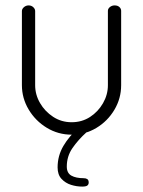

<svg xmlns="http://www.w3.org/2000/svg" viewBox="-20 -492 529 710"><path d="M245 6Q195 6 153 -19.5Q111 -45 86 -87Q61 -129 61 -177V-451Q61 -459 68.5 -465.5Q76 -472 86 -472Q96 -472 103 -465.5Q110 -459 110 -451V-177Q110 -142 128 -111Q146 -80 176.5 -60Q207 -40 245 -40Q283 -40 313 -59.5Q343 -79 361 -110.5Q379 -142 379 -177V-452Q379 -460 386.5 -466Q394 -472 404 -472Q415 -472 421.5 -466Q428 -460 428 -452V-177Q428 -128 403 -86Q378 -44 336.5 -19Q295 6 245 6ZM284 198Q263 198 242.5 191.5Q222 185 207.5 169.5Q193 154 193 127Q193 84 214.5 47.5Q236 11 271 -19L300 -3Q269 25 248 55.5Q227 86 227 124Q227 148 244 157.5Q261 167 290 167Q298 167 303 170.5Q308 174 308 183Q308 190 303 194Q298 198 284 198Z"/></svg>

Font: Dosis ExtraLight Light
Style: Regular
Weight: 300
Version: Version 3.001; ttfautohint (v1.8.2)